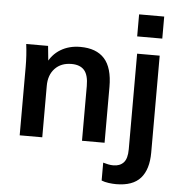

<svg xmlns="http://www.w3.org/2000/svg" viewBox="-61 -779 985 1059"><g transform="rotate(5 431.5 -250.0)"><path d="M68 0V-379Q68 -410 66 -442Q64 -474 60 -505H181L191 -405H179Q203 -458 250 -486.5Q297 -515 359 -515Q448 -515 493 -465Q538 -415 538 -309V0H413V-303Q413 -364 389.5 -390.5Q366 -417 319 -417Q261 -417 227 -381Q193 -345 193 -285V0ZM621 222Q602 222 579.5 219Q557 216 540 209V110Q553 114 568 117Q583 120 597 120Q633 120 653.5 98Q674 76 674 24V-505H799V31Q799 125 756 173.5Q713 222 621 222ZM666 -600V-722H805V-600Z"/></g></svg>

Font: Mulish ExtraLight
Style: Bold
Weight: 700
Version: Version 3.603